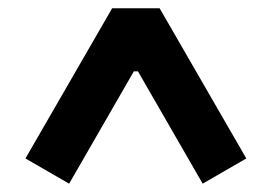

<svg xmlns="http://www.w3.org/2000/svg" viewBox="-20 -785 660 466"><path d="M252.2 -765H367.4L577.8 -400.4L471.9 -339.2L314.8 -611.9H304.9L147.8 -339.2L41.8 -400.4Z"/></svg>

Font: Monaspace Xenon Var
Style: Regular
Weight: 400
Designer: Riley Cran and the Lettermatic Team
Version: Version 1.000 (Monaspace Xenon Var)